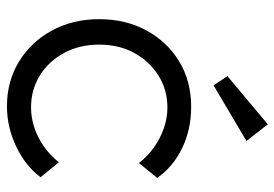

<svg xmlns="http://www.w3.org/2000/svg" viewBox="-142 -658 809 566"><g transform="rotate(90 263.0 -374.5)"><path d="M36 -262Q36 -340 69.5 -401.5Q103 -463 161 -498Q219 -533 294 -533Q361 -533 416 -506.5Q471 -480 504 -433L460 -379Q441 -404 414.5 -423Q388 -442 357.5 -452.5Q327 -463 297 -463Q244 -463 202 -436.5Q160 -410 135.5 -365Q111 -320 111 -262Q111 -204 135.5 -158.5Q160 -113 202 -87Q244 -61 296 -61Q326 -61 355 -70.5Q384 -80 410 -98Q436 -116 458 -143L502 -89Q468 -44 411 -17Q354 10 293 10Q219 10 161 -25.5Q103 -61 69.5 -122.5Q36 -184 36 -262ZM231 -599 204 -640 346 -759 395 -696Z"/></g></svg>

Font: Our Lexend Light
Style: Regular
Weight: 300
Designer: Bonnie Shaver-Troup, Thomas Jockin
Foundry: Lexend
Version: Version 1.007